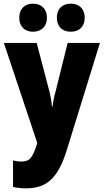

<svg xmlns="http://www.w3.org/2000/svg" viewBox="-20 -787 567 1047"><path d="M85 -690C85 -641 116 -614 160 -614C205 -614 236 -642 236 -690C236 -739 205 -767 160 -767C116 -767 85 -740 85 -690ZM290 -690C290 -642 320 -614 366 -614C412 -614 442 -642 442 -690C442 -739 412 -767 366 -767C321 -767 290 -740 290 -690ZM1 -553 183 -8 181 0C158 72 143 94 96 94C80 94 64 91 51 88V232C71 237 94 240 123 240C237 240 297 181 343 35L525 -553H349L283 -288C274 -256 269 -230 267 -207H263C262 -229 256 -262 249 -290L180 -553Z"/></svg>

Font: Noto Sans Arabic UI Cn Bk
Style: Regular
Weight: 900
Width: 3
Designer: Monotype Design Team, Nadine Chahine and Nizar Qandah
Foundry: Monotype Imaging Inc.
Version: Version 2.010